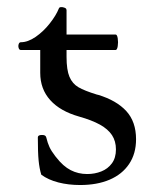

<svg xmlns="http://www.w3.org/2000/svg" viewBox="-20 -513 435 545"><path d="M97.2 -17.1Q91.8 -34.7 89.6 -57.4Q87.4 -80.1 87.4 -123Q87.4 -129.9 99.1 -129.9Q105 -129.9 107.7 -128.2Q110.4 -126.5 111.3 -123Q115.2 -106.9 120.4 -95.7Q125.5 -84.5 137.2 -69.3L139.6 -66.4Q159.2 -41 180.7 -30Q202.1 -19 227.5 -19Q249 -19 267.6 -26.4Q286.1 -33.7 297.6 -49.3Q309.1 -64.9 309.1 -88.9Q309.1 -112.3 297.9 -129.4Q286.6 -146.5 263.7 -159.2Q240.7 -171.9 204.6 -182.1Q150.9 -197.3 122.6 -228.8Q94.2 -260.3 94.2 -306.2V-371.1H39.1Q34.7 -371.1 33 -376.7Q31.2 -382.3 33 -387.7Q34.7 -393.1 39.1 -393.1Q59.1 -393.1 81.3 -408.4Q103.5 -423.8 121.3 -446.5Q139.2 -469.2 147 -488.8Q148.4 -492.7 152.8 -492.7Q155.3 -492.7 157.2 -492.7Q163.1 -491.7 166 -489.7Q168.9 -487.8 168.9 -483.9V-415H308.1Q312.5 -415 314.2 -404.1Q315.9 -393.1 314.2 -382.1Q312.5 -371.1 308.1 -371.1H168.9V-351.6Q168.9 -314.5 177.2 -294.9Q185.5 -275.4 202.6 -265.4Q219.7 -255.4 254.9 -244.6Q255.9 -244.6 258.8 -243.7Q310.5 -228 338.4 -197.8Q366.2 -167.5 366.2 -117.7Q366.2 -76.7 346.4 -47.4Q326.7 -18.1 291 -2.9Q255.4 12.2 207.5 12.2Q174.3 12.2 145.8 4.9Q117.2 -2.4 97.2 -17.1Z"/></svg>

Font: Junicode Two Beta VF
Style: Regular
Weight: 400
Designer: Peter S. Baker
Foundry: Briery Creek Software
Version: Version 1.031 beta; ttfautohint (v1.8.1.43-b0c9)